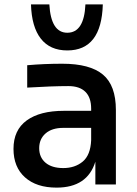

<svg xmlns="http://www.w3.org/2000/svg" viewBox="-20 -834 621 868"><path d="M284.2 -606Q206.1 -606 164.6 -659.2Q123 -712.4 120.1 -814H203.1Q210.4 -686 284.2 -686Q360.4 -686 366.2 -814H444.8Q439 -606 284.2 -606ZM235.8 14.2Q145 14.2 93 -32.2Q41 -78.6 41 -161.1Q41 -246.1 100.8 -289.6Q160.6 -333 269 -333H392.1V-342.8Q392.1 -393.1 366 -418.9Q339.8 -444.8 289.1 -444.8Q216.8 -444.8 103 -438V-539.1Q179.7 -545.9 261.2 -545.9Q386.7 -545.9 445.3 -496.8Q503.9 -447.8 503.9 -336.9V0H411.1V-103Q375 14.2 235.8 14.2ZM266.1 -74.2Q318.8 -74.2 354 -103.5Q389.2 -132.8 392.1 -200.2V-255.9H266.1Q214.8 -255.9 186 -230.7Q157.2 -205.6 157.2 -164.1Q157.2 -122.6 185.8 -98.4Q214.4 -74.2 266.1 -74.2Z"/></svg>

Font: Sora Medium
Style: Regular
Weight: 500
Designer: Jonathan Barnbrook, Julián Moncada
Foundry: Barnbrook Fonts
Version: Version 2.000